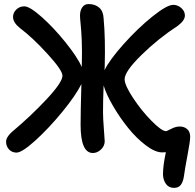

<svg xmlns="http://www.w3.org/2000/svg" viewBox="-20 -703 956 941"><path d="M61 44.9Q38.6 44.9 24.2 29.3Q9.8 13.7 9.8 -7.8Q9.8 -30.3 37.1 -55.2Q130.9 -133.8 208.5 -216.8Q286.1 -299.8 286.1 -332Q286.1 -358.4 212.6 -439Q139.2 -519.5 77.1 -565.9Q43.9 -592.8 43.9 -620.1Q43.9 -640.6 59.8 -656.2Q75.7 -671.9 99.1 -671.9Q126 -671.9 185.1 -619.1Q244.1 -566.4 301 -495.6Q357.9 -424.8 380.9 -375V-382.8Q382.8 -454.1 380.6 -504.9Q378.4 -555.7 375.2 -584.7Q372.1 -613.8 372.1 -627Q372.1 -650.9 383.1 -667Q394 -683.1 414.1 -683.1Q446.3 -683.1 466.3 -665.5Q486.3 -647.9 487.8 -612.8Q497.1 -511.2 493.2 -377.9Q492.2 -372.1 492.2 -358.9Q516.6 -409.2 585.2 -486.1Q653.8 -563 725.8 -621.1Q797.9 -679.2 829.1 -679.2Q851.1 -679.2 868.7 -663.6Q886.2 -647.9 886.2 -627Q886.2 -603 852.1 -577.1Q754.9 -513.7 672.9 -433.1Q590.8 -352.5 590.8 -314.9Q590.8 -285.6 632.1 -223.1Q673.3 -160.6 722.9 -110.4Q772.5 -60.1 793.9 -60.1Q796.9 -60.1 819.1 -71.5Q841.3 -83 860.8 -83Q882.8 -83 897.5 -70.1Q912.1 -57.1 912.1 -32.2Q912.1 -11.2 898.9 58.1Q885.7 127.4 881.8 158.2Q877.9 187 866.7 202.4Q855.5 217.8 833 217.8Q807.1 217.8 793.5 198.7Q779.8 179.7 778.8 152.8Q778.8 107.4 793 43Q788.1 43.9 774.9 43.9Q740.2 43.9 694.3 9Q648.4 -25.9 607.9 -76.2Q567.4 -126.5 534.2 -183.3Q501 -240.2 487.8 -284.2Q484.9 -210.9 484.9 -153.8Q484.9 -122.6 489 -71.8Q493.2 -21 493.2 -11.2Q493.2 12.2 475.1 29.5Q457 46.9 435.1 46.9Q375 46.9 375 -91.8Q375 -151.4 378.9 -291Q351.6 -235.8 285.9 -155.5Q220.2 -75.2 154.1 -15.1Q87.9 44.9 61 44.9Z"/></svg>

Font: Shantell Sans Bouncy
Style: Regular
Weight: 500
Designer: Stephen Nixon, Anya Danilova, Shantell Martin
Foundry: Arrow Type
Version: Version 1.006;[9816181b4]